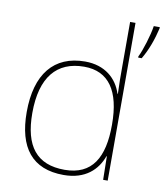

<svg xmlns="http://www.w3.org/2000/svg" viewBox="-85 -896 782 911"><g transform="rotate(10 305.5 -441.0)"><path d="M283 -56C388 -56 444 -112 468 -179H470L472 -66H494V-826H468V-609C468 -567 468 -525 470 -480H468C446 -550 387 -604 291 -604C141 -604 59 -503 59 -320C59 -149 131 -56 283 -56ZM611 -820V-826H582C576 -783 551 -702 535 -672V-666H552C580 -713 599 -768 611 -820ZM283 -81C149 -81 86 -160 86 -320C86 -493 159 -579 291 -579C410 -579 468 -492 468 -332V-329C468 -173 416 -81 283 -81Z"/></g></svg>

Font: Noto Sans Malayalam UI Thin
Style: Regular
Weight: 100
Designer: Jelle Bosma - Monotype Design Team
Foundry: Monotype Imaging Inc.
Version: Version 2.104